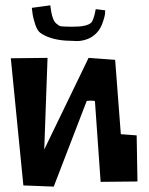

<svg xmlns="http://www.w3.org/2000/svg" viewBox="-20 -694 550 710"><path d="M300.3 -319.8 178.7 -3.9 66.4 -8.3 20 -478.5 155.8 -480 143.6 -141.1 307.6 -480 405.8 -472.7 426.8 -197.8 485.4 -193.4 488.3 -22.9 352.1 -21.5 331.1 -319.3Q330.6 -321.8 315.9 -321.8Q301.3 -321.8 300.3 -319.8ZM97.7 -665 166 -674.3Q171.9 -621.1 187 -607.9Q198.2 -598.1 204.3 -596.9Q210.4 -595.7 245.1 -595.2Q301.8 -594.7 317.4 -610.4Q321.8 -614.7 325.9 -627.2Q330.1 -639.6 332 -649.9L334 -660.2L369.1 -655.8Q369.1 -650.4 368.2 -641.1Q367.2 -631.8 359.4 -609.6Q351.6 -587.4 337.4 -572.3Q322.3 -556.6 302.7 -549.3Q283.2 -542 263.9 -542.2Q244.6 -542.5 221.7 -543.9Q163.1 -548.3 129.4 -572.3Q118.2 -580.1 110.4 -603.3Q102.5 -626.5 100.1 -645.5Z"/></svg>

Font: Some Time Later
Style: Regular
Weight: 400
Version: Version 003.300